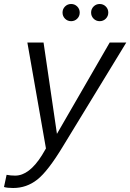

<svg xmlns="http://www.w3.org/2000/svg" viewBox="-74 -731 652 961"><path d="M242 0Q166 126 112.5 168Q59 210 -8 210Q-38 210 -54 205L-41 144Q-21 148 2 148Q72 148 136 46L156 12L63 -518H144L211 -61L475 -518H558ZM251.5 -637.5Q239 -650 239 -668Q239 -686 251.5 -698.5Q264 -711 282 -711Q300 -711 312.5 -698.5Q325 -686 325 -668Q325 -650 312.5 -637.5Q300 -625 282 -625Q264 -625 251.5 -637.5ZM394.5 -637.5Q382 -650 382 -668Q382 -686 394.5 -698.5Q407 -711 425 -711Q443 -711 455.5 -698.5Q468 -686 468 -668Q468 -650 455.5 -637.5Q443 -625 425 -625Q407 -625 394.5 -637.5Z"/></svg>

Font: Nacelle Light
Style: Italic
Weight: 300
Italic angle: -12°
Designer: Sora Sagano
Foundry: Sora Sagano
Version: Version 1.000;FEAKit 1.0